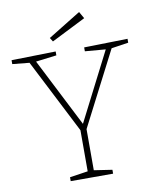

<svg xmlns="http://www.w3.org/2000/svg" viewBox="-95 -950 825 1021"><g transform="rotate(-10 318.0 -439.0)"><path d="M203 0V-21L309 -37L301 -26V-269L306 -248L93 -665L105 -657L5 -667V-688L244 -693V-672L123 -657L128 -666L324 -281H316L512 -665L517 -657L397 -667V-688L632 -693V-672L532 -657L544 -666L329 -248L334 -269V-26L326 -37L432 -21V0ZM239 -748 226 -769 403 -878 424 -841Z"/></g></svg>

Font: Bitter Thin ExtraLight
Style: Regular
Weight: 250
Version: Version 2.002